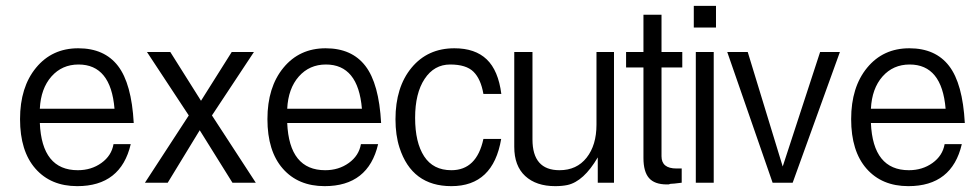

<svg xmlns="http://www.w3.org/2000/svg" viewBox="-20 -633 3332 659"><path d="M373 -259.8Q360.4 -411.6 249.5 -411.6Q192.9 -411.6 156.5 -370.4Q120.1 -329.1 116.7 -259.8ZM428.7 -138.2Q395 5.9 245.1 5.9Q154.3 5.9 101.6 -54.2Q48.8 -114.3 48.8 -224.1Q48.8 -334 103.8 -400.6Q158.7 -467.3 248.5 -467.3Q338.4 -467.3 385 -406.7Q431.6 -346.2 439 -210.9H116.7Q123.5 -48.8 247.1 -48.8Q293.5 -48.8 328.1 -73.7Q362.8 -98.6 369.6 -138.2Z M777.8 -5.9 665.5 -186 555.7 -5.9H477.5L627.9 -236.8L484.4 -454.6H564.5L669.9 -287.1L775.4 -454.6H851.6L707.5 -236.8L857.9 -5.9Z M1222.2 -259.8Q1209.5 -411.6 1098.6 -411.6Q1042 -411.6 1005.6 -370.4Q969.2 -329.1 965.8 -259.8ZM1277.8 -138.2Q1244.1 5.9 1094.2 5.9Q1003.4 5.9 950.7 -54.2Q897.9 -114.3 897.9 -224.1Q897.9 -334 952.9 -400.6Q1007.8 -467.3 1097.7 -467.3Q1187.5 -467.3 1234.1 -406.7Q1280.8 -346.2 1288.1 -210.9H965.8Q972.7 -48.8 1096.2 -48.8Q1142.6 -48.8 1177.2 -73.7Q1211.9 -98.6 1218.8 -138.2Z M1639.2 -310.5Q1630.4 -361.8 1605.2 -386.7Q1580.1 -411.6 1525.1 -411.6Q1470.2 -411.6 1437.5 -362.3Q1404.8 -313 1404.8 -228.5Q1404.8 -144 1435.8 -96.4Q1466.8 -48.8 1529.3 -48.8Q1616.2 -48.8 1639.2 -156.2H1700.2Q1672.9 5.9 1529.3 5.9Q1393.6 5.9 1351.1 -126.5Q1337.4 -168.9 1337.4 -223.6Q1337.4 -334 1392.6 -400.6Q1447.8 -467.3 1539.6 -467.3Q1610.8 -467.3 1650.6 -429.2Q1690.4 -391.1 1700.7 -310.5Z M1807.6 -154.3Q1807.6 -48.8 1900.4 -48.8Q1959.5 -48.8 1993.4 -91.8Q2027.3 -134.8 2027.3 -205.1V-454.6H2087.4V-5.9H2031.7V-92.8Q1983.4 -10.3 1927.7 2Q1909.2 5.9 1885.7 5.9Q1820.3 5.9 1782.7 -28.8Q1745.1 -63.5 1745.1 -128.9V-454.6H1807.6Z M2319.8 -5.9Q2290 -2 2281.2 -2Q2275.4 0 2274.9 0Q2274.9 0 2268.6 0Q2226.6 0 2207.5 -22Q2188.5 -43.9 2188.5 -90.8V-401.4H2128.9V-454.6H2188.5V-582.5H2250.5V-454.6H2321.8V-401.4H2250.5V-96.7Q2250.5 -54.7 2301.8 -54.7H2319.8Z M2368.2 -5.9V-454.6H2429.7V-5.9ZM2361.3 -538.6V-612.8H2437.5V-538.6Z M2700.7 -5.9H2631.8L2476.1 -454.6H2546.4L2666.5 -61.5L2794.9 -454.6H2862.8Z M3225.6 -259.8Q3212.9 -411.6 3102.1 -411.6Q3045.4 -411.6 3009 -370.4Q2972.7 -329.1 2969.2 -259.8ZM3281.2 -138.2Q3247.6 5.9 3097.7 5.9Q3006.8 5.9 2954.1 -54.2Q2901.4 -114.3 2901.4 -224.1Q2901.4 -334 2956.3 -400.6Q3011.2 -467.3 3101.1 -467.3Q3190.9 -467.3 3237.5 -406.7Q3284.2 -346.2 3291.5 -210.9H2969.2Q2976.1 -48.8 3099.6 -48.8Q3146 -48.8 3180.7 -73.7Q3215.3 -98.6 3222.2 -138.2Z"/></svg>

Font: RIT Meera New
Style: Regular
Weight: 400
Designer: Hussain K H
Foundry: RIT
Version: 1.6.2